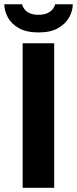

<svg xmlns="http://www.w3.org/2000/svg" viewBox="-32 -892 365 912"><path d="M75.6 0V-686.4H225.4V0ZM150.6 -737.9Q93.3 -737.9 57.4 -758.3Q21.5 -778.7 5 -809.9Q-11.5 -841 -11.5 -871.7H72.7Q74.7 -861.7 83.1 -849.7Q91.5 -837.7 108.2 -829.7Q125 -821.7 150.6 -821.7Q176.3 -821.7 193.5 -829.7Q210.7 -837.7 219.5 -849.7Q228.4 -861.7 229.6 -871.7H313.7Q313.7 -841 296.6 -809.9Q279.6 -778.7 244 -758.3Q208.3 -737.9 150.6 -737.9Z"/></svg>

Font: Archivo SemiBold
Style: Regular
Weight: 600
Designer: Hector Gatti
Foundry: Omnibus-Type
Version: Version 2.001